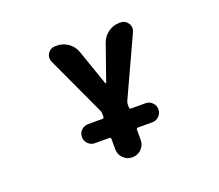

<svg xmlns="http://www.w3.org/2000/svg" viewBox="-123 -721 1245 1092"><g transform="rotate(-20 500.0 -175.0)"><path d="M426.8 120.1V58.6Q426.8 48.8 417 48.8H330.1Q306.6 48.8 289.6 31.7Q272.5 14.6 272.5 -9.3Q272.5 -33.2 289.6 -49.8Q306.6 -66.4 330.1 -66.4H417Q426.8 -66.4 426.8 -76.2V-94.7Q426.8 -104.5 422.9 -113.3L257.8 -469.7Q252 -482.4 252 -493.2Q252 -507.8 260.7 -522.5Q277.3 -546.9 306.6 -546.9H315.4Q353.5 -546.9 384.3 -524.9Q415 -502.9 427.7 -466.8L502 -252Q502.9 -250 504.9 -250Q506.8 -250 507.8 -252L583 -466.8Q595.7 -502.9 626.5 -524.9Q657.2 -546.9 695.3 -546.9H700.2Q729.5 -546.9 746.1 -522.5Q754.9 -507.8 754.9 -493.2Q754.9 -481.4 749 -469.7L585 -113.3Q581.1 -104.5 581.1 -94.7V-76.2Q581.1 -66.4 590.8 -66.4H677.7Q701.2 -66.4 718.3 -49.8Q735.4 -33.2 735.4 -9.3Q735.4 14.6 718.3 31.7Q701.2 48.8 677.7 48.8H590.8Q581.1 48.8 581.1 58.6V120.1Q581.1 152.3 558.6 174.8Q536.1 197.3 503.9 197.3Q471.7 197.3 449.2 174.8Q426.8 152.3 426.8 120.1Z"/></g></svg>

Font: Rounded-X Mgen+ 1mn bold
Style: Bold
Weight: 700
Designer: [Source Han Sans]
Ryoko NISHIZUKA  (kana & ideographs); Paul D. Hunt (Latin, Greek & Cyrillic); Wenlong ZHANG  (bopomofo
Version: Version 1.059.20150602